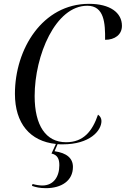

<svg xmlns="http://www.w3.org/2000/svg" viewBox="-20 -744 657 1003"><path d="M308 10C449 10 510 -61 510 -112C510 -127 502 -138 492 -145C462 -58 416 -1 325 -1C220 -1 161 -88 161 -242C161 -455 270 -714 436 -714C525 -714 530 -622 529 -536C580 -536 617 -563 617 -609C617 -678 555 -724 445 -724C202 -724 58 -488 58 -254C58 -99 137 -6 272 8L249 58C280 65 290 86 290 119C290 179 260 225 201 225C186 225 167 222 150 217L147 227C167 234 188 239 220 239C300 239 361 201 361 128C361 83 329 55 265 46L281 9C290 10 299 10 308 10Z"/></svg>

Font: Noto Serif Display SemiCondensed
Style: Italic
Weight: 400
Width: 4
Italic angle: -12°
Designer: Monotype Design Team
Foundry: Monotype Imaging Inc.
Version: Version 2.009